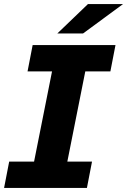

<svg xmlns="http://www.w3.org/2000/svg" viewBox="-35 -921 623 941"><path d="M383 -571 295 -129H416L391 0H-15L10 -129H132L220 -571H100L125 -700H531L506 -571ZM396 -901H568L372 -757H246Z"/></svg>

Font: Montserrat Alternates
Style: Bold Italic
Weight: 700
Italic angle: -11.3°
Designer: Julieta Ulanovsky
Foundry: Julieta Ulanovsky
Version: Version 7.200